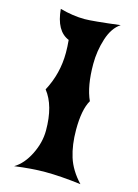

<svg xmlns="http://www.w3.org/2000/svg" viewBox="-114 -803 625 872"><g transform="rotate(15 198.0 -367.0)"><path d="M343 -739Q305 -714 286.5 -656Q268 -598 268 -537Q268 -432 297 -369Q270 -323 270 -228Q270 -157 287.5 -101Q305 -45 353 6Q257 -6 185 -6Q122 -6 41 5Q83 -20 111 -76Q139 -132 139 -189Q139 -306 89 -369Q135 -455 135 -553Q135 -582 132 -613Q70 -638 61 -740Q123 -723 177 -723Q215 -723 343 -739Z"/></g></svg>

Font: NewRocker
Style: Regular
Weight: 400
Designer: Pablo Impallari, Brenda Gallo, Rodrigo Fuenzalida
Foundry: Pablo Impallari, Brenda Gallo, Rodrigo Fuenzalida
Version: Version 1.000